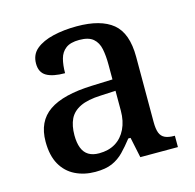

<svg xmlns="http://www.w3.org/2000/svg" viewBox="-87 -636 747 735"><g transform="rotate(-15 286.5 -268.5)"><path d="M204 10Q160 10 124.5 -7.5Q89 -25 69 -60.5Q49 -96 49 -151Q49 -231 105 -269.5Q161 -308 276 -312L358 -315V-373Q358 -409 352.5 -436Q347 -463 329 -478.5Q311 -494 274 -494Q239 -494 220.5 -480Q202 -466 195.5 -441.5Q189 -417 189 -385Q141 -385 116 -399.5Q91 -414 91 -449Q91 -485 116.5 -506Q142 -527 184.5 -537Q227 -547 278 -547Q373 -547 420.5 -508Q468 -469 468 -375V-117Q468 -89 474 -73.5Q480 -58 494 -51.5Q508 -45 530 -45H533V0H384L367 -81H358Q337 -54 317 -33.5Q297 -13 271 -1.5Q245 10 204 10ZM236 -55Q274 -55 301 -71.5Q328 -88 343 -119Q358 -150 358 -191V-270L299 -267Q247 -265 217 -250.5Q187 -236 174.5 -210Q162 -184 162 -146Q162 -116 170 -95.5Q178 -75 194.5 -65Q211 -55 236 -55Z"/></g></svg>

Font: Noto Serif Gujarati Medium
Style: Regular
Weight: 500
Version: Version 2.102